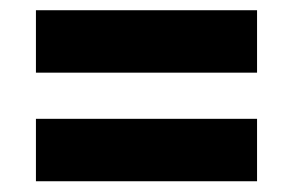

<svg xmlns="http://www.w3.org/2000/svg" viewBox="-20 -492 558 366"><path d="M48.5 -146.5V-265.5H470V-146.5ZM48.5 -353.5V-472.5H470V-353.5Z"/></svg>

Font: Anek Gurmukhi
Style: Bold
Weight: 700
Designer: Sarang Kulkarni (Gurmukhi), Yesha Goshar (Latin)
Foundry: Ek Type
Version: Version 1.003